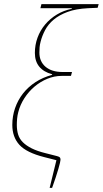

<svg xmlns="http://www.w3.org/2000/svg" viewBox="-20 -768 501 936"><path d="M255 13 196 -2Q109 -24 74.5 -62Q40 -100 40 -159Q40 -202 53.5 -241Q67 -280 92 -312Q117 -344 153 -367.5Q189 -391 234 -403V-406Q193 -417 171.5 -443Q150 -469 150 -510Q150 -549 163 -584.5Q176 -620 200 -648.5Q224 -677 257 -697Q290 -717 330 -725V-728H177L182 -748H461L456 -730L409 -728Q350 -725 309.5 -710Q269 -695 242 -672.5Q215 -650 200 -621.5Q185 -593 178 -565Q174 -550 173 -537.5Q172 -525 172 -512Q172 -468 202 -442.5Q232 -417 285 -417H331L326 -398H280Q245 -398 211 -384Q177 -370 148.5 -346Q120 -322 99 -289.5Q78 -257 69 -221Q65 -206 63.5 -190Q62 -174 62 -159Q62 -133 68.5 -112Q75 -91 91.5 -74.5Q108 -58 135 -44.5Q162 -31 203 -21L258 -7Q269 -4 272 -0.5Q275 3 275 11Q275 19 264.5 55.5Q254 92 234 148H222Z"/></svg>

Font: IBM Plex Serif Thin
Style: Italic
Weight: 100
Italic angle: -14°
Designer: Mike Abbink, Paul van der Laan, Pieter van Rosmalen
Foundry: Bold Monday
Version: Version 3.001